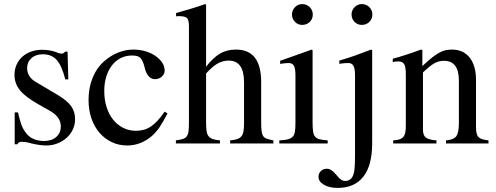

<svg xmlns="http://www.w3.org/2000/svg" viewBox="-20 -703 2429 941"><path d="M300 -314Q283 -381 258 -409Q233 -437 190 -437Q155 -437 134 -418Q113 -399 113 -369Q113 -326 156 -301L264 -237Q309 -210 328.5 -183Q348 -156 348 -118Q348 -92 337 -68.5Q326 -45 306.5 -27.5Q287 -10 261.5 0Q236 10 207 10Q193 10 174 7.5Q155 5 134 0Q117 -5 106 -6.5Q95 -8 88 -8Q79 -8 74.5 -6Q70 -4 65 4H52V-152H68Q78 -109 86.5 -87.5Q95 -66 111 -47Q125 -30 147 -21Q169 -12 195 -12Q233 -12 255.5 -31.5Q278 -51 278 -84Q278 -129 226 -159L168 -192Q104 -228 77.5 -261Q51 -294 51 -336Q51 -363 61 -385.5Q71 -408 89 -424.5Q107 -441 132 -450Q157 -459 187 -459Q224 -459 257 -447Q265 -443 272 -441.5Q279 -440 284 -440Q287 -440 289 -441.5Q291 -443 298 -448L300 -450H311L315 -314Z M801 -147Q778 -103 761.5 -79Q745 -55 725 -37Q670 10 604 10Q562 10 527.5 -6.5Q493 -23 467.5 -52.5Q442 -82 428 -123Q414 -164 414 -213Q414 -273 434 -322Q454 -371 492 -404Q523 -431 559.5 -445.5Q596 -460 633 -460Q664 -460 692 -452Q720 -444 741 -429.5Q762 -415 774.5 -396.5Q787 -378 787 -357Q787 -340 773 -327.5Q759 -315 739 -315Q723 -315 710.5 -327.5Q698 -340 692 -361L686 -383Q678 -411 666 -421Q654 -431 627 -431Q597 -431 572 -418.5Q547 -406 529 -383Q511 -360 501 -328Q491 -296 491 -257Q491 -214 502.5 -178Q514 -142 534.5 -116.5Q555 -91 583.5 -76.5Q612 -62 646 -62Q667 -62 685 -67Q703 -72 719.5 -83Q736 -94 752.5 -112Q769 -130 787 -156Z M990 -102Q990 -76 992.5 -60Q995 -44 1002.5 -35Q1010 -26 1023 -21.5Q1036 -17 1058 -15V0H842V-15Q864 -18 876.5 -22Q889 -26 895.5 -35Q902 -44 904 -60Q906 -76 906 -102V-573Q906 -605 896.5 -614.5Q887 -624 855 -624Q847 -624 843 -623V-639L870 -647Q891 -653 907 -657.5Q923 -662 936 -666.5Q949 -671 960.5 -674.5Q972 -678 985 -683L990 -680V-376Q1025 -421 1058.5 -440.5Q1092 -460 1137 -460Q1260 -460 1260 -301V-102Q1260 -76 1262 -60.5Q1264 -45 1270 -36Q1276 -27 1288 -23Q1300 -19 1320 -15V0H1108V-15Q1130 -17 1143 -21.5Q1156 -26 1163.5 -35.5Q1171 -45 1173.5 -60.5Q1176 -76 1176 -102V-300Q1176 -406 1101 -406Q1072 -406 1047 -392Q1022 -378 990 -343Z M1512 -457V-102Q1512 -75 1514.5 -58.5Q1517 -42 1524.5 -33Q1532 -24 1546.5 -20.5Q1561 -17 1586 -15V0H1349V-15Q1375 -16 1390.5 -20Q1406 -24 1414.5 -33Q1423 -42 1425.5 -58.5Q1428 -75 1428 -102V-334Q1428 -367 1420.5 -380.5Q1413 -394 1395 -394Q1379 -394 1361 -391L1353 -390V-405L1508 -460ZM1461 -683Q1483 -683 1498 -668Q1513 -653 1513 -632Q1513 -610 1498 -595.5Q1483 -581 1461 -581Q1440 -581 1425.5 -596Q1411 -611 1411 -632Q1411 -653 1426 -668Q1441 -683 1461 -683Z M1804 0Q1804 107 1761 162.5Q1718 218 1635 218Q1594 218 1567.5 202.5Q1541 187 1541 163Q1541 146 1553 135Q1565 124 1582 124Q1594 124 1605 131.5Q1616 139 1630 156Q1643 172 1652 178Q1661 184 1672 184Q1683 184 1692 179Q1701 174 1706 166Q1710 159 1713 149.5Q1716 140 1717.5 126.5Q1719 113 1719.5 93.5Q1720 74 1720 45V-334Q1720 -366 1712.5 -380Q1705 -394 1688 -394Q1680 -394 1669.5 -393.5Q1659 -393 1648 -391L1643 -390V-406Q1687 -419 1721 -431Q1755 -443 1799 -460L1804 -457ZM1753 -683Q1775 -683 1790 -668Q1805 -653 1805 -632Q1805 -610 1790 -595.5Q1775 -581 1753 -581Q1732 -581 1717.5 -596Q1703 -611 1703 -632Q1703 -653 1718 -668Q1733 -683 1753 -683Z M1905 -415Q1926 -421 1943 -426Q1960 -431 1976 -436.5Q1992 -442 2008.5 -447.5Q2025 -453 2043 -460L2050 -458V-379Q2075 -403 2094.5 -418.5Q2114 -434 2130.5 -443.5Q2147 -453 2162.5 -456.5Q2178 -460 2195 -460Q2251 -460 2282 -420.5Q2313 -381 2313 -310V-81Q2313 -63 2315.5 -51Q2318 -39 2325 -31.5Q2332 -24 2344 -20.5Q2356 -17 2374 -15V0H2166V-15Q2203 -18 2216 -35Q2229 -52 2229 -99V-308Q2229 -405 2156 -405Q2144 -405 2133 -402.5Q2122 -400 2110 -393.5Q2098 -387 2084.5 -376Q2071 -365 2053 -348V-67Q2053 -40 2067 -29Q2081 -18 2119 -15V0H1907V-15Q1926 -16 1938 -20Q1950 -24 1957 -32.5Q1964 -41 1966.5 -55Q1969 -69 1969 -90V-338Q1969 -375 1961 -388.5Q1953 -402 1932 -402Q1913 -402 1905 -398Z"/></svg>

Font: Klingon pIqaD vaHbo'
Style: Regular
Weight: 400
Width: 0
Designer: Mike Neff (qa'vaj)
Foundry: Mike Neff and Michael Everson
Version: Version 2.003